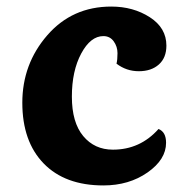

<svg xmlns="http://www.w3.org/2000/svg" viewBox="-20 -554 563 585"><path d="M487 -415Q487 -378 464 -357.5Q441 -337 403 -337Q365 -337 335 -360Q338 -372 338 -392Q338 -412 326.5 -428Q315 -444 295 -444Q256 -444 227.5 -391Q199 -338 199 -259.5Q199 -181 233.5 -139.5Q268 -98 324 -98Q407 -98 463 -161Q486 -152 486 -119Q486 -68 429.5 -28.5Q373 11 295 11Q178 11 113 -56Q48 -123 48 -241Q48 -359 124 -446.5Q200 -534 319 -534Q386 -534 436.5 -501.5Q487 -469 487 -415Z"/></svg>

Font: Laila
Style: Bold
Weight: 700
Designer: Hitesh Malaviya
Foundry: Indian Type Foundry
Version: Version 1.302;PS 1.0;hotconv 1.0.78;makeotf.lib2.5.61930; tt